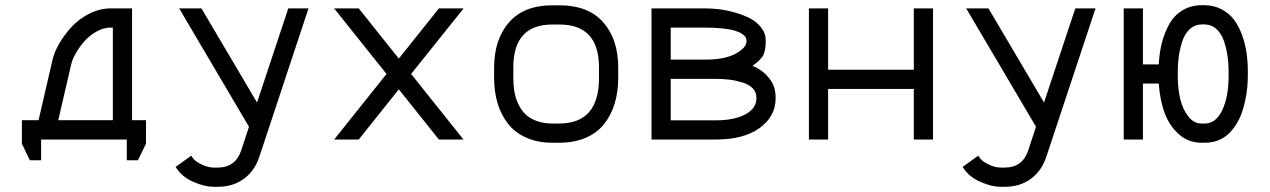

<svg xmlns="http://www.w3.org/2000/svg" viewBox="-20 -532 4841 732"><path d="M410.2 -73.7V-426.8H401.9Q374.5 -426.8 347.7 -411.6Q320.8 -396.5 301.5 -374.3Q282.2 -352.1 269 -328.9Q255.9 -305.7 251.5 -287.1L202.1 -73.7ZM180.2 -303.7Q186.5 -332.5 205.6 -365.5Q224.6 -398.4 252.4 -429Q280.3 -459.5 320.1 -479.7Q359.9 -500 401.9 -500H483.4V-73.7H536.6V15.6L505.9 79.1H463.4V0H136.7V79.1H93.8L63.5 16.1V-73.7H127Z M968.8 65.4Q950.7 120.1 909.2 150.1Q867.7 180.2 810.1 180.2H795.4Q761.2 180.2 720 162.6Q678.7 145 656.7 114.7L649.4 104.5L709 61.5L716.3 71.8Q725.1 84 749.5 95.5Q773.9 106.9 795.4 106.9H810.1Q877.4 106.9 899.4 42L929.2 -48.8L663.1 -500H748L960 -141.1L1079.1 -500H1156.2Z M1500.5 -308.6 1653.3 -500H1747.6L1547.4 -250L1747.1 0H1653.3L1500.5 -191.4L1347.7 0H1253.9L1453.6 -250L1253.9 -500H1347.7Z M2336.9 -274.4V-234.4Q2336.9 -180.7 2323.2 -136.5Q2309.6 -92.3 2282.7 -58.6Q2255.9 -24.9 2212.2 -6.3Q2168.5 12.2 2111.3 12.2H2086.4Q2030.3 12.2 1987.1 -6.8Q1943.8 -25.9 1917.2 -59.8Q1890.6 -93.8 1877.2 -137.9Q1863.8 -182.1 1863.8 -234.9V-273.9Q1863.8 -381.3 1920.4 -446.5Q1977.1 -511.7 2085.4 -511.7H2113.3Q2222.7 -511.7 2279.8 -447Q2336.9 -382.3 2336.9 -274.4ZM2113.3 -438.5H2085.4Q1937 -438.5 1937 -273.9V-234.9Q1937 -207.5 1940.9 -183.8Q1944.8 -160.2 1955.3 -137Q1965.8 -113.8 1982.2 -97.4Q1998.5 -81.1 2025.1 -71Q2051.8 -61 2086.4 -61H2111.3Q2263.7 -61 2263.7 -234.4V-274.4Q2263.7 -438.5 2113.3 -438.5Z M2899.4 -377Q2899.4 -342.3 2890.9 -323.5Q2882.3 -304.7 2849.1 -281.2Q2881.8 -267.1 2902.6 -245.1Q2923.3 -223.1 2930.2 -202.9Q2937 -182.6 2937 -161.1V-156.7Q2937 -88.9 2876.7 -44.4Q2816.4 0 2708 0H2463.9V-500H2669.4Q2692.9 -500 2720.5 -496.8Q2748 -493.7 2780.5 -484.6Q2813 -475.6 2838.9 -462.4Q2864.7 -449.2 2882.1 -427Q2899.4 -404.8 2899.4 -377ZM2537.1 -73.2H2708Q2779.3 -73.2 2821.5 -95.9Q2863.8 -118.7 2863.8 -156.7V-161.1Q2863.8 -181.2 2849.4 -195.6Q2835 -210 2810.8 -217.5Q2786.6 -225.1 2761.2 -228.3Q2735.8 -231.4 2707 -231.4H2537.1ZM2669.4 -304.7Q2742.2 -304.7 2784.2 -327.1Q2826.2 -349.6 2826.2 -376Q2826.2 -382.8 2823 -389.2Q2819.8 -395.5 2809.6 -402.6Q2799.3 -409.7 2782.7 -414.8Q2766.1 -419.9 2737.1 -423.3Q2708 -426.8 2669.4 -426.8H2537.1V-304.7Z M3137.2 0H3064V-500H3137.2V-266.1H3463.9V-500H3537.1V0H3463.9V-192.9H3137.2Z M3969.2 65.4Q3951.2 120.1 3909.7 150.1Q3868.2 180.2 3810.5 180.2H3795.9Q3761.7 180.2 3720.5 162.6Q3679.2 145 3657.2 114.7L3649.9 104.5L3709.5 61.5L3716.8 71.8Q3725.6 84 3750 95.5Q3774.4 106.9 3795.9 106.9H3810.5Q3877.9 106.9 3899.9 42L3929.7 -48.8L3663.6 -500H3748.5L3960.4 -141.1L4079.6 -500H4156.7Z M4570.3 -439H4563.5Q4536.1 -439 4516.6 -421.4Q4497.1 -403.8 4487.5 -374.5Q4478 -345.2 4474.1 -317.1Q4470.2 -289.1 4470.2 -258.8V-241.2Q4470.2 -194.3 4479.7 -154.5Q4489.3 -114.7 4510.5 -87.9Q4531.7 -61 4560.5 -61H4573.2Q4615.7 -61 4639.9 -112.3Q4664.1 -163.6 4664.1 -243.2V-260.3Q4664.1 -290.5 4659.9 -318.8Q4655.8 -347.2 4646.2 -375.7Q4636.7 -404.3 4617.2 -421.6Q4597.7 -439 4570.3 -439ZM4337.4 0H4264.2V-500H4337.4V-286.6H4397.9Q4399.9 -329.6 4409.2 -366.9Q4418.5 -404.3 4436.8 -438.2Q4455.1 -472.2 4487.5 -492.2Q4520 -512.2 4563.5 -512.2H4570.3Q4607.9 -512.2 4637.7 -496.3Q4667.5 -480.5 4685.8 -455.3Q4704.1 -430.2 4716.1 -396.2Q4728 -362.3 4732.7 -328.9Q4737.3 -295.4 4737.3 -260.3V-243.2Q4737.3 -220.7 4735.1 -198Q4732.9 -175.3 4727.5 -149.7Q4722.2 -124 4714.1 -101.3Q4706.1 -78.6 4692.9 -57.6Q4679.7 -36.6 4663.3 -21.2Q4647 -5.9 4623.8 3.2Q4600.6 12.2 4573.2 12.2H4560.5Q4512.2 12.2 4475.8 -19Q4439.5 -50.3 4420.7 -100.1Q4401.9 -149.9 4397.9 -213.4H4337.4Z"/></svg>

Font: Anka/Coder
Style: Regular
Weight: 400
Monospace: yes
Version: Version 001.100